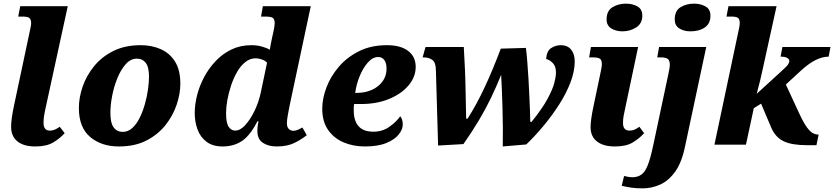

<svg xmlns="http://www.w3.org/2000/svg" viewBox="-20 -794 4579 1054"><path d="M174 10Q110 10 75.5 -18Q41 -46 41 -98Q41 -118 44.5 -145Q48 -172 57 -215L143 -620Q146 -633 148.5 -646.5Q151 -660 151 -667Q151 -686 142 -694.5Q133 -703 104 -703H80L91 -760H352L232 -209Q225 -178 222 -158.5Q219 -139 219 -119Q219 -77 254 -77Q268 -77 280 -82Q292 -87 308 -98L335 -63Q310 -35 273 -12.5Q236 10 174 10Z M633 10Q536 10 474.5 -42.5Q413 -95 413 -201Q413 -258 433.5 -318Q454 -378 496 -430Q538 -482 602 -514Q666 -546 753 -546Q812 -546 861.5 -524.5Q911 -503 940.5 -456.5Q970 -410 970 -335Q970 -280 950 -220Q930 -160 889 -108Q848 -56 784.5 -23Q721 10 633 10ZM654 -70Q683 -70 706.5 -91.5Q730 -113 747 -147.5Q764 -182 775.5 -223Q787 -264 792.5 -303.5Q798 -343 798 -373Q798 -426 780 -449Q762 -472 731 -472Q697 -472 670 -441.5Q643 -411 624 -364Q605 -317 595.5 -266.5Q586 -216 586 -175Q586 -119 604 -94.5Q622 -70 654 -70Z M1202 10Q1148 10 1114 -15.5Q1080 -41 1064.5 -83Q1049 -125 1049 -173Q1049 -220 1062 -271.5Q1075 -323 1101 -371.5Q1127 -420 1164.5 -459.5Q1202 -499 1251 -522.5Q1300 -546 1360 -546Q1389 -546 1415.5 -539Q1442 -532 1461 -521Q1463 -534 1467 -554.5Q1471 -575 1473 -584L1481 -620Q1484 -634 1486 -646.5Q1488 -659 1488 -667Q1488 -686 1479 -694.5Q1470 -703 1437 -703H1413L1423 -760H1686L1570 -215Q1565 -190 1560 -162.5Q1555 -135 1555 -118Q1555 -96 1565.5 -86Q1576 -76 1591 -76Q1604 -76 1617.5 -82.5Q1631 -89 1640 -94L1664 -52Q1636 -29 1596.5 -9.5Q1557 10 1499 10Q1453 10 1423 -10Q1393 -30 1393 -74Q1393 -91 1395 -105Q1397 -119 1399 -128H1393Q1354 -51 1309 -20.5Q1264 10 1202 10ZM1271 -77Q1299 -77 1327 -108Q1355 -139 1378 -187Q1401 -235 1412 -288L1446 -450Q1436 -461 1418 -467.5Q1400 -474 1384 -474Q1353 -474 1327 -453.5Q1301 -433 1281.5 -399Q1262 -365 1248.5 -324.5Q1235 -284 1228 -244.5Q1221 -205 1221 -173Q1221 -118 1235.5 -97.5Q1250 -77 1271 -77Z M1983 10Q1919 10 1866 -12.5Q1813 -35 1781 -81Q1749 -127 1749 -197Q1749 -253 1772 -314Q1795 -375 1840 -427.5Q1885 -480 1951 -513Q2017 -546 2104 -546Q2179 -546 2220.5 -514.5Q2262 -483 2262 -427Q2262 -372 2223 -325.5Q2184 -279 2116.5 -251Q2049 -223 1962 -223H1924Q1922 -213 1922 -203.5Q1922 -194 1922 -186Q1922 -131 1948.5 -101Q1975 -71 2030 -71Q2079 -71 2117.5 -98Q2156 -125 2177 -156Q2191 -140 2191 -110Q2191 -84 2169 -56Q2147 -28 2101 -9Q2055 10 1983 10ZM1938 -284Q1984 -284 2021 -300.5Q2058 -317 2080 -347Q2102 -377 2102 -417Q2102 -447 2090 -464Q2078 -481 2056 -481Q2026 -481 1999.5 -451Q1973 -421 1954.5 -376Q1936 -331 1930 -284Z M2740 10Q2741 -36 2740.5 -91Q2740 -146 2738.5 -201Q2737 -256 2735 -303.5Q2733 -351 2731 -383Q2704 -316 2675 -256Q2646 -196 2609.5 -134.5Q2573 -73 2524 -3L2385 5L2373 -405Q2373 -451 2353.5 -465Q2334 -479 2306 -479H2300L2316 -536H2526Q2530 -468 2532.5 -410.5Q2535 -353 2536 -290Q2537 -227 2539 -143H2547Q2597 -221 2642.5 -319Q2688 -417 2729 -527L2867 -531Q2871 -501 2874.5 -457Q2878 -413 2881 -363Q2884 -313 2886 -265.5Q2888 -218 2889.5 -180.5Q2891 -143 2891 -125H2898Q2957 -198 2985.5 -251Q3014 -304 3023 -339Q3032 -374 3032 -396Q3032 -430 3014.5 -448Q2997 -466 2978 -470Q2981 -514 3005.5 -530Q3030 -546 3059 -546Q3095 -546 3115 -522Q3135 -498 3135 -457Q3135 -403 3112 -342.5Q3089 -282 3050 -221Q3011 -160 2964 -103.5Q2917 -47 2869 -1Z M3397 -622Q3361 -622 3335.5 -638Q3310 -654 3310 -687Q3310 -735 3342.5 -754.5Q3375 -774 3416 -774Q3452 -774 3479 -759Q3506 -744 3506 -708Q3506 -665 3472.5 -643.5Q3439 -622 3397 -622ZM3356 10Q3292 10 3257 -17.5Q3222 -45 3222 -96Q3222 -113 3225.5 -140.5Q3229 -168 3238 -211L3275 -387Q3278 -402 3281 -417Q3284 -432 3284 -442Q3284 -464 3273.5 -471.5Q3263 -479 3234 -479H3214L3224 -536H3483L3414 -209Q3407 -178 3403.5 -158.5Q3400 -139 3400 -119Q3400 -77 3436 -77Q3451 -77 3462.5 -82Q3474 -87 3490 -98L3516 -63Q3491 -35 3454.5 -12.5Q3418 10 3356 10Z M3770 -622Q3734 -622 3709 -638Q3684 -654 3684 -687Q3684 -735 3716 -754.5Q3748 -774 3790 -774Q3825 -774 3852.5 -759Q3880 -744 3880 -708Q3880 -665 3849.5 -643.5Q3819 -622 3770 -622ZM3508 240Q3470 240 3444.5 236Q3419 232 3393 226L3406 172Q3413 174 3426.5 176.5Q3440 179 3451 179Q3481 179 3501.5 164Q3522 149 3536.5 111.5Q3551 74 3565 8L3649 -387Q3652 -402 3654.5 -415.5Q3657 -429 3657 -438Q3657 -461 3646.5 -470Q3636 -479 3607 -479H3588L3598 -536H3857L3741 8Q3723 97 3687 147.5Q3651 198 3604.5 219Q3558 240 3508 240Z M4410 3Q4327 3 4282 -18.5Q4237 -40 4214 -93L4158 -225L4118 -200L4075 0H3902L4034 -624Q4037 -635 4039 -647.5Q4041 -660 4041 -666Q4041 -689 4031 -696Q4021 -703 3995 -703H3968L3979 -760H4243L4184 -492Q4175 -452 4168 -419Q4161 -386 4153 -353Q4145 -320 4134 -279L4276 -409Q4302 -432 4307.5 -442.5Q4313 -453 4313 -459Q4313 -469 4301.5 -476Q4290 -483 4265 -483L4275 -536H4539L4529 -483Q4495 -483 4456.5 -464Q4418 -445 4371 -401L4294 -330L4369 -168Q4392 -119 4410 -94.5Q4428 -70 4443.5 -62.5Q4459 -55 4474 -55L4462 3Z"/></svg>

Font: Noto Serif ExtraBold
Style: Italic
Weight: 800
Italic angle: -12°
Designer: Monotype Design Team
Foundry: Monotype Imaging Inc.
Version: Version 2.013